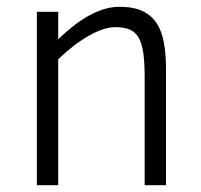

<svg xmlns="http://www.w3.org/2000/svg" viewBox="-20 -547 595 567"><path d="M407.2 0V-317.9Q407.2 -360.8 403.3 -389.6Q399.4 -418.5 389.6 -435.5Q379.9 -452.6 363 -459.7Q346.2 -466.8 320.8 -466.8Q287.1 -466.8 242.7 -441.7Q198.2 -416.5 151.9 -372.1V0H88.9V-512.2H151.9V-431.2Q173.8 -452.1 196 -469.7Q218.3 -487.3 241 -500Q263.7 -512.7 286.6 -519.8Q309.6 -526.9 333 -526.9Q374 -526.9 400.4 -514.6Q426.8 -502.4 442.4 -478.8Q458 -455.1 464.1 -420.7Q470.2 -386.2 470.2 -341.8V0Z"/></svg>

Font: Clear Sans Light
Style: Regular
Weight: 300
Foundry: Intel Corporation
Version: Version 1.00